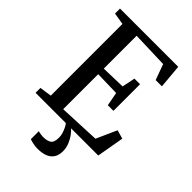

<svg xmlns="http://www.w3.org/2000/svg" viewBox="-283 -850 1196 1196"><g transform="rotate(45 315.0 -252.5)"><path d="M114.5 -54.5V-686L36 -699V-743H549L563 -585H508L470.5 -688.5L229 -696.5V-407L390.5 -411.5L408 -498H457.5V-263.5H408L391 -354L229 -358V-49.5L501 -61.5L561.5 -196.5L619 -180L587.5 0H35V-43ZM289.5 238Q271.5 238 251.5 234Q231.5 230 218.5 225V154.5Q229 158 242.2 159.8Q255.5 161.5 263 161.5Q297 161.5 316.5 149Q336 136.5 336 94Q336 75 330 56Q324 37 316 22Q308 7 302 0H330.5H348Q359 9.5 374.8 30Q390.5 50.5 402.2 78.8Q414 107 413.5 138.5Q413 173.5 397.8 195.5Q382.5 217.5 355 227.8Q327.5 238 289.5 238Z"/></g></svg>

Font: Merriweather 48pt Medium
Style: Regular
Weight: 500
Version: Version 2.100